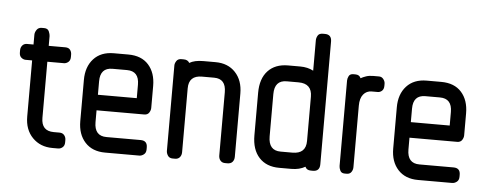

<svg xmlns="http://www.w3.org/2000/svg" viewBox="-37 -485 1440 566"><g transform="rotate(5 683.5 -202.5)"><path d="M133 0Q97 0 74 -23.5Q51 -47 51 -86V-252H32Q25 -252 19 -257Q13 -262 13 -272V-279Q13 -287 18 -293Q23 -299 32 -299H51V-328Q51 -335 56 -342.5Q61 -350 71 -350H78Q89 -350 92.5 -341.5Q96 -333 96 -328V-299H145Q155 -299 159.5 -293Q164 -287 164 -279V-272Q164 -262 158 -257Q152 -252 145 -252H96V-86Q96 -47 133 -47H150Q159 -47 164 -41Q169 -35 169 -27V-20Q169 -10 163 -5Q157 0 150 0Z M253 -122V-87Q253 -46 289 -46H390Q410 -46 410 -26V-20Q410 -10 403.5 -5Q397 0 390 0H289Q251 0 229.5 -23.5Q208 -47 208 -86V-208Q208 -247 229.5 -270.5Q251 -294 289 -294H332Q371 -294 392 -270.5Q413 -247 413 -208V-143Q413 -136 408.5 -129Q404 -122 394 -122ZM289 -248Q253 -248 253 -208V-168H368V-208Q368 -248 332 -248Z M644 0Q635 0 630 -6Q625 -12 625 -21V-208Q625 -248 590 -248H554Q515 -248 515 -210V-21Q515 -12 510 -6Q505 0 496 0H489Q479 0 474.5 -7Q470 -14 470 -21V-274Q470 -280 474.5 -287Q479 -294 489 -294H496Q508 -294 513 -285Q528 -294 554 -294H590Q627 -294 649 -270.5Q671 -247 671 -208V-21Q671 -12 666 -6Q661 0 651 0Z M898 0Q885 0 881 -10Q864 0 840 0H804Q766 0 744.5 -23.5Q723 -47 723 -89V-215Q723 -257 744.5 -280Q766 -303 804 -303H840Q862 -303 879 -294V-384Q879 -391 883 -398Q887 -405 898 -405H904Q924 -405 924 -384V-21Q924 0 904 0ZM879 -217Q879 -256 839 -256H804Q768 -256 768 -215V-90Q768 -48 804 -48H839Q879 -48 879 -86Z M1056 -248Q1041 -248 1031.5 -236.5Q1022 -225 1022 -203V-21Q1022 -13 1017.5 -6.5Q1013 0 1004 0H998Q988 0 984.5 -7.5Q981 -15 981 -21V-274Q981 -280 984.5 -287Q988 -294 998 -294H1004Q1016 -294 1020 -284Q1027 -288 1036 -291Q1045 -294 1057 -294H1074Q1082 -294 1087 -287.5Q1092 -281 1092 -274V-268Q1092 -258 1086.5 -253Q1081 -248 1074 -248Z M1179 -122V-87Q1179 -46 1215 -46H1316Q1336 -46 1336 -26V-20Q1336 -10 1329.5 -5Q1323 0 1316 0H1215Q1177 0 1155.5 -23.5Q1134 -47 1134 -86V-208Q1134 -247 1155.5 -270.5Q1177 -294 1215 -294H1258Q1297 -294 1318 -270.5Q1339 -247 1339 -208V-143Q1339 -136 1334.5 -129Q1330 -122 1320 -122ZM1215 -248Q1179 -248 1179 -208V-168H1294V-208Q1294 -248 1258 -248Z"/></g></svg>

Font: Chathura
Style: ExtraBold
Weight: 800
Designer: Appaji Ambarisha Darbha
Foundry: Aditya Fonts
Version: Version 1.001 2016